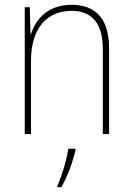

<svg xmlns="http://www.w3.org/2000/svg" viewBox="-20 -558 553 799"><path d="M278 -538C178 -538 128 -477 109 -416H107L104 -528H83V0H109V-305C109 -446 180 -513 278 -513C359 -513 408 -465 408 -352V0H434V-357C434 -481 377 -538 278 -538ZM294 68V61H264C259 103 235 181 219 214V221H235C262 175 282 118 294 68Z"/></svg>

Font: Noto Sans Arabic SemCond Thin
Style: Regular
Weight: 100
Width: 4
Designer: Monotype Design Team, Nadine Chahine, Nizar Qandah and Khaled Hosny
Foundry: Monotype Imaging Inc.
Version: Version 2.012